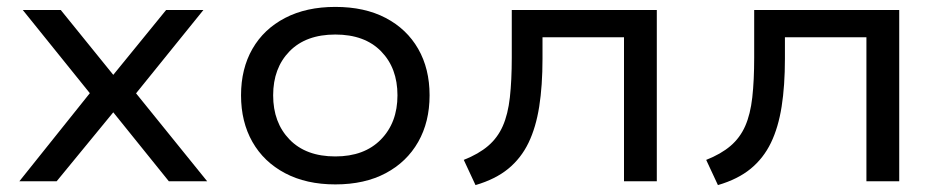

<svg xmlns="http://www.w3.org/2000/svg" viewBox="-20 -525 2730 556"><path d="M36 0 260 -280 262 -228 46 -496H156L309 -307H307L461 -496H569L354 -230L356 -277L580 0H469L307 -201H309L144 0Z M951 9Q867 9 805.5 -23.5Q744 -56 711 -114Q678 -172 678 -249Q678 -326 711 -383.5Q744 -441 805.5 -473Q867 -505 951 -505Q1036 -505 1097 -473Q1158 -441 1191 -383.5Q1224 -326 1224 -249Q1224 -172 1191 -114Q1158 -56 1097 -23.5Q1036 9 951 9ZM951 -72Q1035 -72 1083 -121Q1131 -170 1131 -249Q1131 -328 1083.5 -376.5Q1036 -425 951 -425Q866 -425 818.5 -376.5Q771 -328 771 -249Q771 -170 818.5 -121Q866 -72 951 -72Z M1357 11 1323 -62Q1366 -79 1393.5 -102.5Q1421 -126 1436 -160Q1451 -194 1456.5 -243Q1462 -292 1462 -358V-496H1882V0H1787V-417H1551V-355Q1551 -277 1541.5 -216.5Q1532 -156 1510.5 -111.5Q1489 -67 1452 -36.5Q1415 -6 1357 11Z M2059 11 2025 -62Q2068 -79 2095.5 -102.5Q2123 -126 2138 -160Q2153 -194 2158.5 -243Q2164 -292 2164 -358V-496H2584V0H2489V-417H2253V-355Q2253 -277 2243.5 -216.5Q2234 -156 2212.5 -111.5Q2191 -67 2154 -36.5Q2117 -6 2059 11Z"/></svg>

Font: Nunito Sans 7pt SemiExpanded
Style: Regular
Weight: 400
Width: 6
Designer: Vernon Adams
Foundry: Vernon Adams
Version: Version 3.101;gftools[0.9.27]